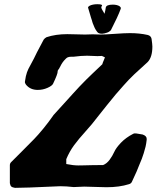

<svg xmlns="http://www.w3.org/2000/svg" viewBox="-20 -904 751 921"><path d="M469.7 -877.9Q469.7 -877 467.8 -874Q465.8 -871.1 465.8 -869.1Q465.8 -862.3 481.4 -837.9Q486.3 -857.4 487.3 -867.2Q489.3 -881.8 521.5 -881.8Q530.3 -881.8 539.1 -879.9Q547.9 -877.9 553.7 -874Q559.6 -870.1 559.6 -864.3Q559.6 -863.3 558.6 -860.4Q545.9 -825.2 511.7 -758.8Q508.8 -755.9 503.9 -752.4Q499 -749 492.7 -747.1Q486.3 -745.1 480.5 -743.7Q474.6 -742.2 469.7 -742.2Q452.1 -742.2 446.3 -751Q442.4 -755.9 439.5 -760.7Q436.5 -765.6 434.6 -769.5Q432.6 -773.4 431.2 -777.3Q429.7 -781.2 428.2 -784.7Q426.8 -788.1 425.3 -791.5Q423.8 -794.9 422.9 -798.8Q421.9 -802.7 420.9 -806.2Q419.9 -809.6 418.5 -813.5Q417 -817.4 416 -821.3Q409.2 -843.8 403.3 -864.3Q402.3 -865.2 402.3 -867.2Q402.3 -872.1 409.2 -876Q416 -879.9 425.8 -881.8Q435.5 -883.8 446.3 -883.8Q469.7 -883.8 469.7 -877.9ZM332 -631.8H320.3Q311.5 -631.8 304.7 -628.9Q297.9 -626 286.6 -612.8Q275.4 -599.6 263.7 -575.2Q263.7 -574.2 262.7 -573.2Q261.7 -572.3 260.7 -571.3Q257.8 -567.4 256.8 -564.5Q255.9 -561.5 256.3 -558.6Q256.8 -555.7 251.5 -541Q246.1 -526.4 234.4 -502Q229.5 -492.2 207.5 -482.4Q185.5 -472.7 161.1 -472.7Q125 -472.7 104.5 -498Q98.6 -505.9 99.6 -512.7Q103.5 -541 109.4 -557.1Q115.2 -573.2 126 -591.8Q136.7 -610.4 142.6 -623Q150.4 -639.6 157.7 -653.8Q165 -668 174.3 -685.1Q183.6 -702.1 189.5 -713.9Q194.3 -720.7 203.1 -725.6Q247.1 -740.2 302.7 -740.2Q316.4 -740.2 344.7 -739.3Q373 -738.3 387.7 -738.3Q411.1 -738.3 422.9 -739.3H426.8Q438.5 -738.3 460.9 -738.3Q484.4 -738.3 531.2 -741.7Q578.1 -745.1 603.5 -745.1Q649.4 -745.1 688.5 -736.3Q704.1 -732.4 707 -717.8Q710.9 -690.4 710.9 -680.7Q710.9 -628.9 687.5 -605.5Q651.4 -573.2 624.5 -547.9Q597.7 -522.5 572.8 -494.1Q547.9 -465.8 535.2 -451.2Q522.5 -436.5 491.7 -397.9Q460.9 -359.4 446.3 -340.8Q423.8 -310.5 390.6 -273.9Q357.4 -237.3 335.4 -207.5Q313.5 -177.7 297.9 -140.6V-117.2Q331.1 -110.4 356.4 -110.4Q366.2 -110.4 381.3 -110.8Q396.5 -111.3 423.8 -111.8Q451.2 -112.3 474.6 -112.3Q492.2 -119.1 505.9 -137.7Q519.5 -156.2 528.3 -175.8Q537.1 -195.3 560.5 -219.7Q584 -244.1 618.2 -261.7Q625 -265.6 634.8 -263.7L664.1 -258.8Q683.6 -252 683.6 -238.3V-233.4Q681.6 -214.8 678.2 -200.2Q674.8 -185.5 669.4 -168.9Q664.1 -152.3 660.6 -143.1Q657.2 -133.8 647.9 -112.3Q638.7 -90.8 634.8 -80.1L613.3 -33.2Q609.4 -23.4 598.6 -20.5Q552.7 -5.9 491.2 -5.9Q473.6 -5.9 438 -7.3Q402.3 -8.8 383.8 -8.8Q368.2 -8.8 336.9 -6.8H332Q297.9 -10.7 268.6 -10.7Q252.9 -10.7 188.5 -7.3Q124 -3.9 51.8 -2.9Q39.1 -4.9 34.2 -9.3Q29.3 -13.7 27.3 -25.4V-111.3Q27.3 -120.1 33.2 -126Q55.7 -148.4 90.8 -183.6Q126 -218.8 144 -237.3Q162.1 -255.9 187 -286.1Q211.9 -316.4 234.4 -348.6Q234.4 -349.6 236.3 -351.6Q255.9 -373 289.1 -409.7Q322.3 -446.3 331.5 -456.5Q340.8 -466.8 360.8 -488.3Q380.9 -509.8 393.6 -522Q406.2 -534.2 425.3 -552.7Q444.3 -571.3 470.7 -595.7Q472.7 -603.5 478 -615.2Q483.4 -627 483.4 -628.9L468.8 -635.7Q460 -634.8 447.3 -634.8Q440.4 -634.8 424.8 -635.7Q409.2 -636.7 397.5 -636.7Q370.1 -636.7 332 -631.8Z"/></svg>

Font: Essays1743
Style: BoldItalic
Weight: 700
Italic angle: -10°
Designer: Based on the typeface in a 1743 English translation of the essays of Montaigne.  PostScript/TrueType font designed by Jo
Version: Version 002.100